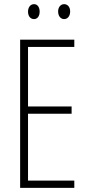

<svg xmlns="http://www.w3.org/2000/svg" viewBox="-20 -905 425 925"><path d="M115 -849C115 -828 126 -813 144 -813C160 -813 171 -827 171 -849C171 -871 160 -885 144 -885C126 -885 115 -869 115 -849ZM260 -850C260 -828 272 -813 289 -813C306 -813 318 -828 318 -850C318 -872 305 -885 289 -885C272 -885 260 -870 260 -850ZM338 0V-35H115V-357H325V-392H115V-679H338V-714H77V0Z"/></svg>

Font: Noto Sans Armenian ExtraCondensed ExtraLight
Style: Regular
Weight: 200
Width: 2
Designer: Monotype Design Team
Foundry: Monotype Imaging Inc.
Version: Version 2.008